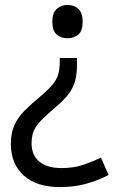

<svg xmlns="http://www.w3.org/2000/svg" viewBox="-20 -566 474 778"><path d="M315 -478Q315 -441 297.5 -426Q280 -411 253 -411Q228 -411 210 -426Q192 -441 192 -478Q192 -514 210 -530Q228 -546 253 -546Q280 -546 297.5 -530Q315 -514 315 -478ZM292 -304Q292 -267 284.5 -239Q277 -211 259 -186.5Q241 -162 208 -134Q170 -102 148 -79.5Q126 -57 117 -36Q108 -15 108 15Q108 63 139.5 89Q171 115 229 115Q279 115 317 102Q355 89 389 73L420 143Q380 164 331.5 178Q283 192 223 192Q128 192 76 145Q24 98 24 17Q24 -28 38.5 -59.5Q53 -91 79.5 -117.5Q106 -144 142 -174Q176 -203 193 -223.5Q210 -244 216 -265Q222 -286 222 -314V-331H292Z"/></svg>

Font: Noto Sans Hebrew Droid SemiBold
Style: Regular
Weight: 600
Designer: Monotype Design Team
Foundry: Monotype Imaging Inc.
Version: Version 1.100; ttfautohint (v1.8.4.7-5d5b)